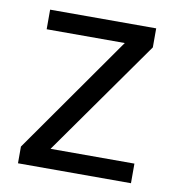

<svg xmlns="http://www.w3.org/2000/svg" viewBox="-66 -596 602 656"><g transform="rotate(10 235.0 -268.0)"><path d="M431 0H39V-58L327 -468H56V-536H424V-470L140 -68H431Z"/></g></svg>

Font: ing115
Style: Regular
Weight: 400
Designer: Monotype Design Team
Foundry: Monotype Imaging Inc.
Version: Version 2.013